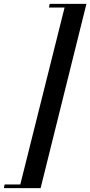

<svg xmlns="http://www.w3.org/2000/svg" viewBox="-103 -792 467 993"><path d="M344 -772 107 181H-83L-79 162H2L231 -753H150L154 -772Z"/></svg>

Font: Playfair Display Medium
Style: Italic
Weight: 500
Italic angle: -14°
Designer: Claus Eggers Sørensen
Foundry: Claus Eggers Sørensen
Version: Version 1.203